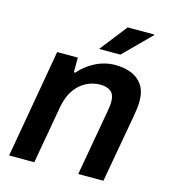

<svg xmlns="http://www.w3.org/2000/svg" viewBox="-108 -811 800 899"><g transform="rotate(15 292.0 -361.5)"><path d="M19 0 111 -526H211V-455H218Q247 -490 293 -514Q339 -538 391 -538Q434 -538 468 -524.5Q502 -511 522.5 -481.5Q543 -452 543 -403Q543 -385 540.5 -365.5Q538 -346 534 -324L476 0H354L410 -315Q412 -329 414 -341.5Q416 -354 416 -365Q416 -402 397 -416.5Q378 -431 346 -431Q310 -431 277.5 -414Q245 -397 222.5 -364Q200 -331 191 -282L141 0ZM297 -591 400 -723H529V-720L400 -591Z"/></g></svg>

Font: Archivo Variable SemiBold
Style: Italic
Weight: 600
Italic angle: -10°
Designer: Hector Gatti
Foundry: Omnibus-Type
Version: Version 2.001